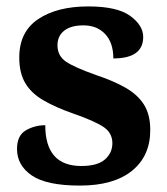

<svg xmlns="http://www.w3.org/2000/svg" viewBox="-20 -568 521 598"><path d="M229 10Q125 10 79 -21.5Q33 -53 33 -104Q33 -146 60.5 -162Q88 -178 121 -178Q121 -51 233 -51Q284 -51 307 -71.5Q330 -92 330 -122Q330 -154 302.5 -172.5Q275 -191 209 -214Q152 -234 114.5 -256Q77 -278 58.5 -309.5Q40 -341 40 -389Q40 -469 99 -508.5Q158 -548 255 -548Q345 -548 385.5 -518.5Q426 -489 426 -453Q426 -386 333 -386Q333 -435 307.5 -462Q282 -489 240 -489Q201 -489 180 -472.5Q159 -456 159 -427Q159 -394 185.5 -376Q212 -358 280 -334Q334 -316 371.5 -294.5Q409 -273 428.5 -242Q448 -211 448 -163Q448 -82 391 -36Q334 10 229 10Z"/></svg>

Font: Noto Serif Myanmar
Style: Bold
Weight: 700
Designer: Ben Mitchell and the Monotype Design Team
Foundry: Monotype Imaging Inc.
Version: Version 2.106; ttfautohint (v1.8.4.7-5d5b)